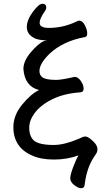

<svg xmlns="http://www.w3.org/2000/svg" viewBox="-20 -827 568 1017"><path d="M409.2 169.9Q395 169.9 373.5 153.6Q352.1 137.2 352.1 117.2Q352.1 99.1 367.9 57.1Q383.8 15.1 396 -3.9Q335 18.1 265.9 18.1Q196.8 18.1 150.9 -2.9Q50.8 -45.9 50.8 -153.8Q50.8 -215.8 96.9 -272.5Q143.1 -329.1 187 -350.1Q110.8 -369.1 104 -461.9Q104 -503.9 143.1 -550Q182.1 -596.2 214.8 -610.8L227.1 -612.8Q227.1 -613.8 221.2 -613.8Q176.8 -613.8 151.9 -630.9Q122.1 -650.9 122.1 -683.1Q122.1 -721.2 154.1 -764.2Q186 -807.1 204.1 -807.1Q225.1 -807.1 225.1 -787.1Q225.1 -777.8 217.8 -768.1Q189.9 -728 189.9 -706.1Q189.9 -679.2 238.8 -679.2Q316.9 -679.2 389.2 -714.8Q395 -717.8 398.9 -717.8Q417 -717.8 429.4 -693.8Q441.9 -669.9 441.9 -649.9Q441.9 -631.8 430.2 -630.9Q313 -608.9 242.2 -542Q189 -490.2 189 -451.2Q189 -429.2 204.1 -418Q221.2 -403.8 278.8 -403.8Q306.2 -403.8 375 -419.9Q393.1 -419.9 408 -398.4Q422.9 -377 422.9 -357.9Q422.9 -338.9 405.8 -337.9Q318.8 -332 256.3 -301Q193.8 -270 162.1 -226.1Q134.8 -189 134.8 -148.9Q134.8 -116.2 148.9 -95.2Q168.9 -59.1 264.2 -59.1Q319.8 -59.1 395 -90.8Q398.9 -91.8 410.4 -97.9Q421.9 -104 431.9 -104Q441.9 -104 457 -92.8Q496.1 -63 496.1 -37.1Q496.1 -22.9 489.5 -13.4Q482.9 -3.9 471.2 15.1Q438 70.8 428.2 152.8Q426.8 169.9 409.2 169.9Z"/></svg>

Font: LXGW WenKai Screen
Style: Regular
Weight: 400
Designer: LXGW / Fontworks Inc.
Foundry: LXGW / Fontworks Inc.
Version: Version 1.510;January 18,2025